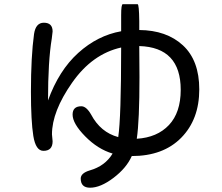

<svg xmlns="http://www.w3.org/2000/svg" viewBox="-20 -794 1040 900"><path d="M632.8 -653.3Q760.7 -652.3 837.4 -581.5Q914.1 -510.7 914.1 -375Q914.1 -234.4 829.6 -148.4Q745.1 -62.5 597.7 -62.5Q573.2 -6.8 512.2 39.6Q451.2 85.9 402.3 85.9Q358.4 85.9 358.4 43Q358.4 17.6 400.4 4.9Q472.7 -15.6 507.8 -74.2Q438.5 -94.7 379.4 -154.8Q320.3 -214.8 320.3 -256.8Q320.3 -295.9 361.3 -295.9Q384.8 -295.9 407.2 -256.8Q451.2 -173.8 534.2 -151.4Q547.9 -242.2 547.9 -571.3Q412.1 -541 317.9 -406.2Q223.6 -271.5 223.6 -164.1L226.6 -131.8Q226.6 -86.9 183.6 -86.9Q147.5 -86.9 136.2 -156.7Q125 -226.6 125 -364.3Q125 -529.3 139.6 -634.8Q147.5 -687.5 185.5 -687.5Q226.6 -687.5 226.6 -646.5L222.7 -613.3Q205.1 -507.8 205.1 -323.2Q255.9 -463.9 346.7 -545.9Q437.5 -627.9 547.9 -647.5V-722.7Q547.9 -774.4 555.7 -774.4Q555.7 -774.4 625 -774.4Q631.8 -774.4 632.8 -695.3V-653.3ZM632.8 -578.1 633.8 -432.6Q633.8 -226.6 621.1 -143.6Q716.8 -149.4 772 -208Q827.1 -266.6 827.1 -373Q827.1 -572.3 632.8 -578.1Z"/></svg>

Font: YuPearl-Regular
Style: Regular
Weight: 400
Designer: Max Yao
Foundry: Max-Everyday
Version: Version 1.011; ttfautohint (v1.8.3)